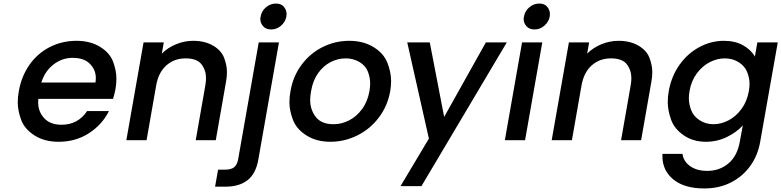

<svg xmlns="http://www.w3.org/2000/svg" viewBox="-20 -790 4403 1082"><path d="M631 -289Q625 -258 617 -233H196Q195 -223 195 -213Q195 -161 229 -124Q263 -87 327 -87Q419 -87 471 -164H594Q556 -88 481.5 -39.5Q407 9 310 9Q231 9 175 -26.5Q119 -62 99.5 -114Q80 -166 80 -214Q80 -243 86 -276Q101 -361 146.5 -425.5Q192 -490 261 -525Q330 -560 411 -560Q489 -560 544 -526Q599 -492 617.5 -442Q636 -392 636 -347Q636 -319 631 -289ZM518 -325Q520 -338 520 -351Q520 -396 487 -430Q454 -464 389 -464Q330 -464 281.5 -426.5Q233 -389 213 -325Z M1069 -560Q1134 -560 1180.5 -533Q1227 -506 1243 -464Q1259 -422 1259 -383Q1259 -356 1253 -325L1196 0H1083L1137 -308Q1141 -330 1141 -350Q1141 -394 1115.5 -427.5Q1090 -461 1026 -461Q962 -461 917.5 -421.5Q873 -382 860 -308L806 0H692L789 -551H903L892 -488Q926 -522 973 -541Q1020 -560 1069 -560Z M1509 -624Q1478 -624 1462.5 -642.5Q1447 -661 1447 -682Q1447 -689 1449 -697Q1454 -728 1479 -749Q1504 -770 1535 -770Q1565 -770 1580 -751.5Q1595 -733 1595 -711Q1595 -704 1594 -697Q1588 -666 1563.5 -645Q1539 -624 1509 -624ZM1436 108Q1422 189 1375 225.5Q1328 262 1251 262H1192L1209 166H1248Q1283 166 1299.5 152.5Q1316 139 1322 108L1438 -551H1552Z M1842 9Q1764 9 1707.5 -26.5Q1651 -62 1631 -114.5Q1611 -167 1611 -214Q1611 -244 1617 -276Q1631 -360 1679.5 -425Q1728 -490 1798.5 -525Q1869 -560 1948 -560Q2027 -560 2084.5 -525Q2142 -490 2163 -436.5Q2184 -383 2184 -333Q2184 -306 2179 -276Q2164 -192 2114.5 -127Q2065 -62 1993 -26.5Q1921 9 1842 9ZM1860 -90Q1904 -90 1946 -111Q1988 -132 2019.5 -174Q2051 -216 2062 -276Q2066 -300 2066 -320Q2066 -352 2053.5 -385.5Q2041 -419 2006.5 -440Q1972 -461 1928 -461Q1884 -461 1843 -440Q1802 -419 1772.5 -377.5Q1743 -336 1733 -276Q1728 -249 1728 -226Q1728 -172 1759.5 -131Q1791 -90 1860 -90Z M2836 -551 2355 259H2237L2397 -9L2275 -551H2402L2483 -131L2718 -551Z M2993 -624Q2962 -624 2946.5 -642.5Q2931 -661 2931 -682Q2931 -689 2933 -697Q2938 -728 2963 -749Q2988 -770 3019 -770Q3049 -770 3064 -751.5Q3079 -733 3079 -711Q3079 -704 3078 -697Q3072 -666 3047.5 -645Q3023 -624 2993 -624ZM3036 -551 2939 0H2825L2922 -551Z M3466 -560Q3531 -560 3577.5 -533Q3624 -506 3640 -464Q3656 -422 3656 -383Q3656 -356 3650 -325L3593 0H3480L3534 -308Q3538 -330 3538 -350Q3538 -394 3512.5 -427.5Q3487 -461 3423 -461Q3359 -461 3314.5 -421.5Q3270 -382 3257 -308L3203 0H3089L3186 -551H3300L3289 -488Q3323 -522 3370 -541Q3417 -560 3466 -560Z M4059 -560Q4123 -560 4168 -534.5Q4213 -509 4234 -471L4248 -551H4363L4264 9Q4251 85 4208.5 144.5Q4166 204 4099.5 238Q4033 272 3949 272Q3837 272 3775 221.5Q3713 171 3713 90Q3713 83 3713 77H3826Q3832 120 3869.5 146.5Q3907 173 3966 173Q4035 173 4085 131Q4135 89 4149 9L4166 -83Q4130 -44 4075.5 -17.5Q4021 9 3958 9Q3886 9 3833 -27.5Q3780 -64 3761.5 -116.5Q3743 -169 3743 -215Q3743 -245 3749 -278Q3764 -361 3809.5 -425Q3855 -489 3921 -524.5Q3987 -560 4059 -560ZM4200 -276Q4204 -298 4204 -318Q4204 -349 4191 -383Q4178 -417 4143.5 -439Q4109 -461 4065 -461Q4021 -461 3979.5 -439.5Q3938 -418 3907 -376.5Q3876 -335 3866 -278Q3862 -256 3862 -236Q3862 -204 3875 -169.5Q3888 -135 3922.5 -112.5Q3957 -90 4000 -90Q4044 -90 4086 -112Q4128 -134 4159 -176.5Q4190 -219 4200 -276Z"/></svg>

Font: Fz Poppins Med
Style: Italic
Weight: 500
Italic angle: -10°
Designer: Ninad Kale (Devanagari), Jonny Pinhorn (Latin)
Foundry: Indian Type Foundry
Version: Vit hóa bi Vntype.Com & FontZin.Com